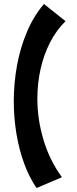

<svg xmlns="http://www.w3.org/2000/svg" viewBox="-20 -823 384 961"><path d="M163 118Q127 66 101.5 -3Q76 -72 62.5 -152Q49 -232 49 -316Q49 -406 65 -494.5Q81 -583 114.5 -662.5Q148 -742 200 -803L308 -717Q262 -672 230.5 -610.5Q199 -549 183 -477Q167 -405 167 -329Q167 -225 198 -122Q229 -19 290 64Z"/></svg>

Font: Marhey Medium
Style: Regular
Weight: 500
Designer: Nur Syamsi & Bustanul Arifin
Foundry: Namelatype
Version: Version 1.000